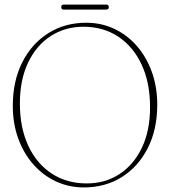

<svg xmlns="http://www.w3.org/2000/svg" viewBox="-20 -809 744 840"><path d="M357 -709.5Q424 -709.5 480.8 -682.5Q537.5 -655.5 579.5 -607Q621.5 -558.5 644.8 -493Q668 -427.5 668 -351Q668 -242.5 626.5 -161Q585 -79.5 512.8 -34.2Q440.5 11 347 11Q280.5 11 223.8 -15.8Q167 -42.5 124.8 -91Q82.5 -139.5 59.2 -204.5Q36 -269.5 36 -345.5Q36 -454.5 77.5 -536.5Q119 -618.5 191.5 -664Q264 -709.5 357 -709.5ZM636.5 -340Q636.5 -447 599.8 -526Q563 -605 497.5 -648.5Q432 -692 345.5 -692Q264.5 -692 201.5 -651Q138.5 -610 102.8 -534.8Q67 -459.5 67 -356.5Q67 -250 103.8 -171.2Q140.5 -92.5 206.5 -49.5Q272.5 -6.5 359.5 -6.5Q440 -6.5 502.5 -47.2Q565 -88 600.8 -162.8Q636.5 -237.5 636.5 -340ZM248 -778Q248 -789 259 -789H444.5Q456 -789 456 -778Q456 -767 444.5 -767H259Q248 -767 248 -778Z"/></svg>

Font: Fraunces 144pt Soft Thin
Style: Regular
Weight: 100
Version: Version 1.000;[0bf87f6ff]